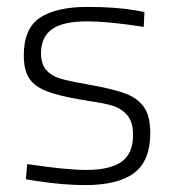

<svg xmlns="http://www.w3.org/2000/svg" viewBox="-20 -528 502 557"><path d="M85 -3 55 -8 59 -52Q172 -35 230 -35Q300 -35 333 -59Q366 -83 366 -136Q366 -174 349.5 -193.5Q333 -213 307.5 -221Q282 -229 237 -235Q230 -237 214 -239Q149 -250 114 -264Q79 -278 64 -302Q49 -326 49 -367Q49 -446 96.5 -477Q144 -508 234 -508Q314 -508 373 -498L399 -493L397 -450Q295 -466 232 -466Q162 -466 130.5 -443Q99 -420 99 -374Q99 -342 114 -325Q129 -308 153.5 -300.5Q178 -293 225 -285Q232 -283 246 -281Q312 -269 346.5 -255.5Q381 -242 398.5 -216Q416 -190 416 -142Q416 -62 369.5 -26.5Q323 9 226 9Q165 9 85 -3Z"/></svg>

Font: Cairo Light
Style: Regular
Weight: 300
Designer: Mohamed Gaber, the designers of Titillium
Foundry: Kief Type Foundry
Version: Version 2.009; ttfautohint (v1.5.33-1714) -l 8 -r 50 -G 200 